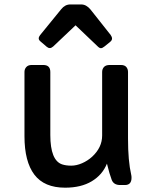

<svg xmlns="http://www.w3.org/2000/svg" viewBox="-20 -849 706 881"><path d="M583.5 -33.2Q583.5 0 553.2 0H531.2Q502 0 492.7 -23.4Q482.4 -50.3 470.7 -98.1Q450.2 -46.9 401.1 -17.3Q352.1 12.2 278.8 12.2Q183.1 12.2 137.7 -47.6Q92.3 -107.4 92.3 -224.1V-518.6Q92.3 -532.2 100.8 -541.5Q109.4 -550.8 125 -550.8H178.7Q210.9 -550.8 210.9 -518.6V-229.5Q210.9 -112.8 265.1 -94.7Q282.7 -88.9 306.9 -88.9Q331.1 -88.9 356.7 -100.1Q382.3 -111.3 402.8 -129.9Q448.7 -172.4 448.7 -227.1V-518.6Q448.7 -532.2 457 -541.5Q465.3 -550.8 483.4 -550.8H534.7Q551.8 -550.8 559.6 -541.5Q567.4 -532.2 567.4 -518.6V-213.4Q567.4 -110.4 582 -47.4Q583.5 -42 583.5 -33.2ZM208.5 -628.4Q201.2 -628.4 193.8 -634.8L166.5 -658.2Q157.7 -665.5 157.7 -672.4Q157.7 -680.2 164.1 -688L260.7 -806.6Q278.3 -828.6 302.7 -828.6H352.5Q376 -828.6 395 -805.7L487.8 -688.5Q494.1 -679.7 494.1 -671.9Q494.1 -664.1 485.8 -657.2L460 -636.2Q449.7 -627.9 443.4 -627.9Q437 -627.9 431.2 -633.3L326.7 -732.9L224.1 -635.7Q215.8 -628.4 208.5 -628.4Z"/></svg>

Font: Capriola
Style: Regular
Weight: 400
Designer: Viktoriya Grabowska
Foundry: Viktoriya Grabowska
Version: Version 1.007